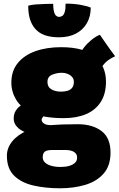

<svg xmlns="http://www.w3.org/2000/svg" viewBox="-20 -788 656 1058"><path d="M331.5 -137Q222.5 -137 159.2 -165.2Q96 -193.5 69.2 -238.2Q42.5 -283 42.5 -332Q42.5 -397 78 -440.5Q113.5 -484 175.2 -506Q237 -528 317 -528Q444 -528 504 -475.5Q564 -423 564 -338.5Q564 -271 535.2 -226.2Q506.5 -181.5 454.5 -159.2Q402.5 -137 331.5 -137ZM310.5 249.5Q230.5 249.5 164 234.2Q97.5 219 57.8 180Q18 141 18 70Q18 27.5 47.2 -8.8Q76.5 -45 130.8 -69Q185 -93 259.5 -98.5Q290 -101 323.2 -102.2Q356.5 -103.5 409.5 -103.5Q489 -103.5 539 -66.2Q589 -29 589 53Q589 125 551.2 168.2Q513.5 211.5 450.2 230.5Q387 249.5 310.5 249.5ZM314 132Q341.5 132 361.8 126Q382 120 393.5 108.8Q405 97.5 405 81Q405 65.5 396.2 56.2Q387.5 47 373.2 42.8Q359 38.5 342 38.5Q332.5 38.5 319.2 38.5Q306 38.5 292.2 38.5Q278.5 38.5 267.5 38.5Q250.5 38.5 239 41.8Q227.5 45 221.5 53.8Q215.5 62.5 215.5 79.5Q215.5 95 227.2 106.8Q239 118.5 261 125.2Q283 132 314 132ZM185.5 -40Q110.5 -56.5 83 -80.2Q55.5 -104 55.5 -134.5Q55.5 -159.5 66.2 -176.8Q77 -194 91 -204.2Q105 -214.5 115.5 -218L241 -159Q225.5 -153.5 217.5 -144.8Q209.5 -136 209.5 -127.5Q209.5 -116.5 222 -107.5Q234.5 -98.5 259.5 -98.5ZM316 -283Q337 -283 353 -288Q369 -293 378 -305Q387 -317 387 -337.5Q387 -353 377.2 -364Q367.5 -375 352.5 -381Q337.5 -387 321.5 -387Q294 -387 267.8 -376.5Q241.5 -366 241.5 -336.5Q241.5 -308 263.5 -295.5Q285.5 -283 316 -283ZM530 -390.5 420 -483.5Q425 -503 442.5 -525.8Q460 -548.5 483.8 -568Q507.5 -587.5 530.5 -596.5Q539 -584 554.2 -561.8Q569.5 -539.5 586 -516.5Q602.5 -493.5 614.5 -478Q601 -472 587.5 -463.8Q574 -455.5 562.5 -444.8Q551 -434 542.5 -420.5Q534 -407 530 -390.5ZM480 -746Q480 -697.5 459 -660.8Q438 -624 399 -603.2Q360 -582.5 306 -582.5Q228.5 -582.5 188.8 -615.2Q149 -648 139 -709Q135.5 -729.5 135.5 -756.5Q150.5 -761.5 176.2 -763.5Q202 -765.5 228.8 -766.2Q255.5 -767 273 -767Q273 -756 273.8 -747Q274.5 -738 276 -731Q280 -710 288 -702.5Q296 -695 305.5 -695Q315 -695 323.2 -700.2Q331.5 -705.5 336.5 -721.2Q341.5 -737 341.5 -768Q387.5 -768 424.5 -761.2Q461.5 -754.5 480 -746Z"/></svg>

Font: Grandstander Thin Black
Style: Regular
Weight: 900
Version: Version 1.200